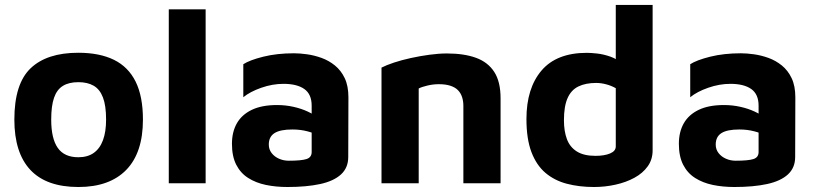

<svg xmlns="http://www.w3.org/2000/svg" viewBox="-20 -734 3272 769"><path d="M294.1 15Q165.9 15 101.7 -53.4Q37.5 -121.9 37.5 -255Q37.5 -398.3 102.6 -460.5Q167.7 -522.7 293.5 -522.7Q378.7 -522.7 436.4 -494.4Q494 -466.1 523.3 -406.9Q552.5 -347.7 552.5 -255Q552.5 -122.2 485.7 -53.6Q418.8 15 294.1 15ZM293.8 -104.2Q331 -104.2 355.5 -121.6Q380.1 -139 392.5 -172.7Q404.9 -206.3 404.9 -255Q404.9 -311.2 392.3 -343.8Q379.8 -376.5 355.1 -390.7Q330.4 -404.9 293.8 -404.9Q256.2 -404.9 232 -390.1Q207.8 -375.3 196.5 -342.6Q185.1 -310 185.1 -255Q185.1 -178.9 211.4 -141.6Q237.6 -104.2 293.8 -104.2Z M803.6 0H656V-696.7H803.6Z M1131.1 15Q1084.8 15 1044.6 6.6Q1004.5 -1.8 973.9 -21.3Q943.3 -40.7 926.1 -74.4Q909 -108.1 909 -158Q909 -205.3 928.6 -240Q948.3 -274.7 988.4 -294Q1028.5 -313.3 1089.5 -313.3Q1123.5 -313.3 1155.2 -306.2Q1187 -299.1 1212.6 -287.1Q1238.2 -275.2 1253 -261.1L1259.3 -188.8Q1239.1 -200.9 1211 -208.1Q1182.9 -215.4 1151.2 -215.4Q1102.2 -215.4 1079.4 -200.8Q1056.6 -186.3 1056.6 -155Q1056.6 -135.5 1068 -120.9Q1079.4 -106.2 1097.6 -98.3Q1115.8 -90.3 1136.2 -90.3Q1187.2 -90.3 1207.7 -97Q1228.3 -103.7 1228.3 -125.1V-310.7Q1228.3 -356.8 1198.8 -377.5Q1169.4 -398.2 1115.5 -398.2Q1071.3 -398.2 1026.4 -382.5Q981.6 -366.8 954.5 -344.6V-476.8Q979.9 -493.3 1034.7 -507Q1089.5 -520.6 1157.4 -520.6Q1180.6 -520.6 1209.6 -516.6Q1238.7 -512.5 1267.7 -502.1Q1296.7 -491.7 1321.3 -471.9Q1345.9 -452 1360.7 -420.9Q1375.5 -389.8 1375.5 -343.8L1374.8 -105.3Q1374.8 -62.1 1345.8 -35.4Q1316.7 -8.7 1262.4 3.1Q1208 15 1131.1 15Z M1508 -463.2Q1527.1 -473.1 1557.8 -483.3Q1588.6 -493.5 1625.6 -501.6Q1662.6 -509.7 1700.3 -514.8Q1737.9 -519.9 1770.1 -519.9Q1838.2 -519.9 1886.1 -502.6Q1934 -485.3 1959.5 -446.1Q1984.9 -406.8 1984.9 -340.4V0H1835.9V-309.6Q1835.9 -329 1830.7 -345.1Q1825.5 -361.3 1814.2 -372.8Q1803 -384.3 1784 -390.5Q1765.1 -396.8 1737.6 -396.8Q1715 -396.8 1692.2 -391.4Q1669.3 -386.1 1657 -379.6V0H1508Z M2359 15Q2299.9 15 2250.4 2Q2201 -10.9 2164.8 -41.5Q2128.6 -72.1 2108.5 -124.9Q2088.5 -177.7 2088.5 -257.4Q2088.5 -380.4 2148.8 -451.4Q2209.2 -522.4 2330.5 -522.4Q2346.2 -522.4 2372 -519.6Q2397.8 -516.7 2426.1 -506.7Q2454.4 -496.6 2476.2 -473.3L2446.3 -426.6V-714.2H2593.9V-131.5Q2593.9 -95.1 2574.1 -67.6Q2554.2 -40 2520.8 -21.9Q2487.3 -3.7 2445.3 5.6Q2403.3 15 2359 15ZM2364.9 -109.8Q2400.8 -109.8 2423.5 -119.4Q2446.3 -128.9 2446.3 -147.6V-380.8Q2427.9 -391.1 2407.5 -396.4Q2387 -401.8 2367.6 -401.8Q2325.5 -401.8 2296.6 -387.7Q2267.6 -373.7 2253.2 -340.9Q2238.7 -308.2 2238.7 -252.5Q2238.7 -208.3 2250.7 -176.5Q2262.7 -144.7 2290.4 -127.3Q2318.1 -109.8 2364.9 -109.8Z M2921.1 15Q2874.8 15 2834.6 6.6Q2794.5 -1.8 2763.9 -21.3Q2733.3 -40.7 2716.1 -74.4Q2699 -108.1 2699 -158Q2699 -205.3 2718.6 -240Q2738.3 -274.7 2778.4 -294Q2818.5 -313.3 2879.5 -313.3Q2913.5 -313.3 2945.2 -306.2Q2977 -299.1 3002.6 -287.1Q3028.2 -275.2 3043 -261.1L3049.3 -188.8Q3029.1 -200.9 3001 -208.1Q2972.9 -215.4 2941.2 -215.4Q2892.2 -215.4 2869.4 -200.8Q2846.6 -186.3 2846.6 -155Q2846.6 -135.5 2858 -120.9Q2869.4 -106.2 2887.6 -98.3Q2905.8 -90.3 2926.2 -90.3Q2977.2 -90.3 2997.7 -97Q3018.3 -103.7 3018.3 -125.1V-310.7Q3018.3 -356.8 2988.8 -377.5Q2959.4 -398.2 2905.5 -398.2Q2861.3 -398.2 2816.4 -382.5Q2771.6 -366.8 2744.5 -344.6V-476.8Q2769.9 -493.3 2824.7 -507Q2879.5 -520.6 2947.4 -520.6Q2970.6 -520.6 2999.6 -516.6Q3028.7 -512.5 3057.7 -502.1Q3086.7 -491.7 3111.3 -471.9Q3135.9 -452 3150.7 -420.9Q3165.5 -389.8 3165.5 -343.8L3164.8 -105.3Q3164.8 -62.1 3135.8 -35.4Q3106.7 -8.7 3052.4 3.1Q2998 15 2921.1 15Z"/></svg>

Font: Maven Pro
Style: Regular
Weight: 400
Designer: Joe Prince
Foundry: Joe Prince
Version: Version 2.103